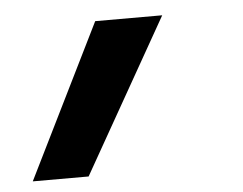

<svg xmlns="http://www.w3.org/2000/svg" viewBox="-35 -199 520 411"><g transform="rotate(-5 225.0 7.0)"><path d="M20 172 183 -158H327L140 172Z"/></g></svg>

Font: Iosevka Aile
Style: Bold Italic
Weight: 700
Italic angle: -9°
Designer: Belleve Invis
Foundry: Belleve Invis
Version: Version 28.0.1; ttfautohint (v1.8.4)